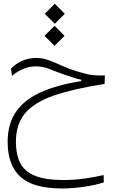

<svg xmlns="http://www.w3.org/2000/svg" viewBox="-20 -723 626 1043"><path d="M316.4 300.8Q159.2 300.8 90.3 236.8Q21.5 172.9 21.5 48.3Q21.5 -51.3 67.9 -117.2Q114.3 -183.1 203.4 -222.7Q292.5 -262.2 421.4 -282.7V-290Q402.3 -293.9 385.5 -299.1Q368.7 -304.2 328.6 -317.9Q281.7 -334.5 248 -348.4Q214.4 -362.3 173.8 -362.3Q135.7 -362.3 103.3 -347.4Q70.8 -332.5 44.9 -311L40 -351.1Q67.4 -378.4 101.8 -393.3Q136.2 -408.2 177.7 -408.2Q211.4 -408.2 245.1 -395.8Q278.8 -383.3 316.2 -366.2Q353.5 -349.1 398.4 -335.4Q429.2 -326.2 450 -321Q470.7 -315.9 492.9 -314.2Q515.1 -312.5 549.8 -313L548.3 -267.1Q378.9 -240.7 272.5 -203.9Q166 -167 116.2 -107.4Q66.4 -47.9 66.4 47.4Q66.4 113.3 88.4 159.7Q110.4 206.1 166.7 230.5Q223.1 254.9 326.2 254.9Q382.3 254.9 440.2 246.8Q498 238.8 543 228L543.9 267.6Q501 282.2 437.7 291.5Q374.5 300.8 316.4 300.8ZM276.4 -474.1 221.7 -528.3 276.4 -583 330.6 -528.3ZM277.8 -593.8 223.1 -647.9 277.8 -702.6 332 -647.9Z"/></svg>

Font: Cascadia Code NF ExtraLight
Style: Regular
Weight: 200
Monospace: yes
Designer: Aaron Bell
Foundry: Saja Typeworks
Version: Version 2404.023; ttfautohint (v1.8.4)